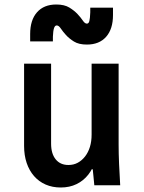

<svg xmlns="http://www.w3.org/2000/svg" viewBox="-20 -823 640 853"><path d="M507 -180V-540H387V-225Q387 -195 379.5 -170.5Q372 -146 358 -128Q344 -110 325.5 -100Q307 -90 284 -90Q248 -90 227.5 -115Q207 -140 207 -185V-540H87V-175Q87 -133 98.5 -99Q110 -65 131.5 -40.5Q153 -16 183 -3Q213 10 250 10Q289 10 320 -5Q351 -20 372.5 -47.5Q394 -75 405.5 -115Q417 -155 417 -205L362 -71H392Q394 -54 395.5 -36.5Q397 -19 399 0H514Q511 -48 509 -95Q507 -142 507 -180ZM114 -639H215V-660Q216 -686 220 -698Q224 -710 232 -710Q241 -710 250 -696.5Q259 -683 273 -667.5Q287 -652 308.5 -638.5Q330 -625 366 -625Q421 -625 451.5 -659.5Q482 -694 482 -756V-789H381V-768Q380 -741 377 -729.5Q374 -718 366 -718Q357 -718 348 -731.5Q339 -745 324.5 -760.5Q310 -776 288 -789.5Q266 -803 230 -803Q175 -803 144.5 -768.5Q114 -734 114 -672Z"/></svg>

Font: CommitMonoV143 ExtLt
Style: Regular
Weight: 200
Monospace: yes
Designer: Eigil Nikolajsen
Foundry: Eigil Nikolajsen
Version: Version 1.143